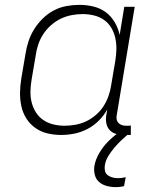

<svg xmlns="http://www.w3.org/2000/svg" viewBox="-20 -548 640 791"><path d="M232 8Q203 8 175.5 1.5Q148 -5 125.5 -21Q103 -37 88.5 -60Q74 -83 68 -110.5Q62 -138 62.5 -167Q63 -196 68 -226L85 -326Q89 -352 97.5 -378Q106 -404 121 -428Q136 -452 156.5 -472Q177 -492 201.5 -505Q226 -518 253.5 -523Q281 -528 307 -528Q337 -528 365.5 -521Q394 -514 416 -497.5Q438 -481 452.5 -456.5Q467 -432 473 -404L492 -520H535L461 -74Q459 -65 460.5 -56.5Q462 -48 467.5 -42Q473 -36 481 -33Q489 -30 498 -30H519V8H491Q474 8 458 3.5Q442 -1 431.5 -12.5Q421 -24 418 -40.5Q415 -57 418 -74L422 -97Q408 -72 387 -51Q366 -30 340 -16.5Q314 -3 286.5 2.5Q259 8 232 8ZM246 -30Q268 -30 290.5 -34Q313 -38 334.5 -48Q356 -58 375 -74.5Q394 -91 406.5 -110.5Q419 -130 427 -152.5Q435 -175 438 -197L455 -297Q459 -321 459.5 -345Q460 -369 455 -391.5Q450 -414 438.5 -433.5Q427 -453 408.5 -466Q390 -479 367 -484.5Q344 -490 320 -490Q298 -490 274.5 -485.5Q251 -481 229.5 -470.5Q208 -460 189.5 -443.5Q171 -427 158 -407Q145 -387 137.5 -364.5Q130 -342 127 -319L110 -219Q106 -195 105.5 -171.5Q105 -148 110.5 -126Q116 -104 128 -85Q140 -66 158.5 -53.5Q177 -41 199.5 -35.5Q222 -30 246 -30ZM457 223Q438 223 419.5 218Q401 213 388 201.5Q375 190 370.5 172Q366 154 369 135Q374 108 389 82.5Q404 57 424.5 36Q445 15 469 -2Q493 -19 519 -32L514 0Q497 14 481 29Q465 44 451.5 60Q438 76 426.5 94.5Q415 113 412 133Q410 145 412.5 156Q415 167 423.5 173.5Q432 180 443 183Q454 186 466 186Q474 186 482 185Q490 184 498 182L491 219Q483 221 474 222Q465 223 457 223Z"/></svg>

Font: Iosevka Extralight Extended
Style: Italic
Weight: 200
Width: 7
Italic angle: -9°
Monospace: yes
Designer: Belleve Invis
Foundry: Belleve Invis
Version: Version 32.5.0; ttfautohint (v1.8.4)